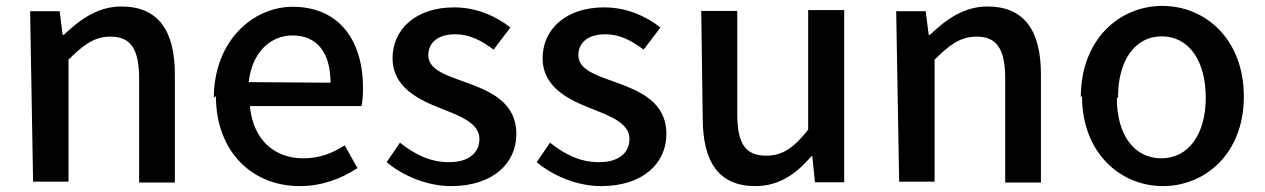

<svg xmlns="http://www.w3.org/2000/svg" viewBox="-20 -585 4283 650"><path d="M92 30H212V-383C263 -434 300 -461 354 -461C422 -461 451 -420 451 -319V33H572V-333C572 -481 516 -563 391 -563C311 -563 251 -519 196 -467H192L182 -547H82Z M711 -260C711 -68 837 45 994 45C1070 45 1136 20 1190 -16L1147 -93C1104 -65 1059 -49 1007 -49C906 -49 836 -115 826 -226H1204C1207 -239 1209 -263 1209 -286C1209 -451 1126 -562 971 -562C834 -562 704 -444 704 -254ZM822 -307C833 -409 897 -465 970 -465C1054 -465 1099 -406 1099 -305Z M1289 -36C1345 11 1427 45 1507 45C1651 45 1728 -34 1728 -131C1728 -241 1637 -277 1555 -307C1491 -330 1430 -349 1430 -398C1430 -438 1459 -469 1522 -469C1570 -469 1611 -447 1651 -417L1708 -492C1660 -529 1596 -560 1517 -560C1388 -560 1309 -486 1309 -388C1309 -289 1398 -247 1475 -217C1538 -192 1603 -168 1603 -115C1603 -70 1570 -36 1500 -36C1437 -36 1386 -61 1334 -102Z M1797 -36C1853 11 1935 45 2015 45C2159 45 2236 -34 2236 -131C2236 -241 2145 -277 2063 -307C1999 -330 1938 -349 1938 -398C1938 -438 1967 -469 2030 -469C2078 -469 2119 -447 2159 -417L2216 -492C2168 -529 2104 -560 2025 -560C1896 -560 1817 -486 1817 -388C1817 -289 1906 -247 1983 -217C2046 -192 2111 -168 2111 -115C2111 -70 2078 -36 2008 -36C1945 -36 1894 -61 1842 -102Z M2359 -186C2359 -37 2413 45 2537 45C2617 45 2674 5 2727 -56H2730L2739 32H2838V-551H2716V-146C2667 -84 2629 -58 2574 -58C2505 -58 2476 -97 2476 -197V-548H2354Z M3024 30H3144V-383C3195 -434 3232 -461 3286 -461C3354 -461 3383 -420 3383 -319V33H3504V-333C3504 -481 3448 -563 3323 -563C3243 -563 3183 -519 3128 -467H3124L3114 -547H3014Z M3643 -260C3643 -67 3773 45 3917 45C4061 45 4191 -66 4191 -258C4191 -453 4060 -565 3915 -565C3770 -565 3639 -452 3639 -256ZM3765 -256C3765 -380 3822 -462 3913 -462C4005 -462 4062 -379 4062 -254C4062 -131 4004 -49 3911 -49C3819 -49 3761 -130 3761 -252Z"/></svg>

Font: GenEiGothic-pro-SemiBold
Style: Regular
Weight: 500
Designer: Ryoko NISHIZUKA (kana & ideographs); Paul D. Hunt (Latin, Greek & Cyrillic); Wenlong ZHANG (bopomofo); Sandoll Communica
Foundry: Adobe Systems Incorporated; o_tamon
Version: Version 1.000.140830